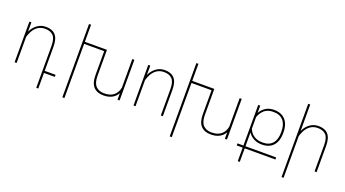

<svg xmlns="http://www.w3.org/2000/svg" viewBox="-65 -1446 4221 2346"><g transform="rotate(20 2045.0 -273.5)"><path d="M611.8 0H470.7V203.1H444.3V-344.2Q443.8 -437.5 406.7 -474.9Q369.6 -512.2 301.3 -512.2Q247.1 -512.2 207.8 -485.1Q168.5 -458 145 -413.6Q123.5 -373 115.2 -338.4V0H88.9V-528.3H115.2V-405.8Q140.1 -464.4 189.7 -501.2Q239.3 -538.1 302.7 -538.1Q384.8 -538.1 427.5 -491.5Q470.2 -444.8 470.7 -344.2V-26.9H611.8Z M1454.1 -528.3V0H1427.2V-85.4Q1402.8 -40 1357.4 -15.1Q1312 9.8 1245.1 9.8Q1163.1 9.8 1117.2 -38.1Q1071.3 -85.9 1071.3 -190.4V-501.5H810.5V203.1H783.7V-750H810.5V-528.3H1097.7V-189.5Q1098.1 -98.6 1137.2 -57.6Q1176.3 -16.6 1244.1 -16.6Q1326.7 -16.6 1371.1 -55.2Q1415.5 -93.8 1427.2 -156.7V-528.3Z M1690.9 -413.6Q1669.4 -373 1661.1 -338.4V0H1634.8V-528.3H1661.1V-405.8Q1686 -464.4 1735.6 -501.2Q1785.2 -538.1 1848.6 -538.1Q1930.7 -538.1 1973.4 -491.5Q2016.1 -444.8 2016.6 -344.2V0H1990.2V-344.2Q1989.7 -437.5 1952.6 -474.9Q1915.5 -512.2 1847.2 -512.2Q1793 -512.2 1753.7 -485.1Q1714.4 -458 1690.9 -413.6Z M2850.1 -528.3V0H2823.2V-85.4Q2798.8 -40 2753.4 -15.1Q2708 9.8 2641.1 9.8Q2559.1 9.8 2513.2 -38.1Q2467.3 -85.9 2467.3 -190.4V-501.5H2206.5V203.1H2179.7V-750H2206.5V-528.3H2493.7V-189.5Q2494.1 -98.6 2533.2 -57.6Q2572.3 -16.6 2640.1 -16.6Q2722.7 -16.6 2767.1 -55.2Q2811.5 -93.8 2823.2 -156.7V-528.3Z M3490.2 26.9H3090.8V203.1H3064.5V26.9H2986.8V0H3064.5V-528.3H3090.8V-434.1Q3118.2 -482.9 3163.1 -510.5Q3208 -538.1 3270 -538.1Q3331.1 -538.1 3375.7 -513.2Q3420.4 -488.3 3444.8 -439Q3469.2 -389.6 3469.2 -317.9V-308.1Q3469.2 -235.8 3445.1 -186.5Q3420.9 -137.2 3376.2 -112.5Q3331.5 -87.9 3271 -87.9Q3209 -87.9 3163.1 -113Q3117.2 -138.2 3090.8 -180.2V0H3490.2ZM3090.8 -229Q3110.8 -176.8 3156.2 -145.5Q3201.7 -114.3 3271.5 -114.3Q3354.5 -114.3 3398.4 -164.1Q3442.4 -213.9 3442.4 -308.1V-318.4Q3442.4 -412.1 3398.2 -461.9Q3354 -511.7 3270.5 -511.7Q3194.3 -511.7 3151.6 -473.4Q3108.9 -435.1 3090.8 -378.4Z M3689.9 -413.6Q3668.5 -373 3660.2 -338.4V203.1H3633.8V-750H3660.2V-405.8Q3685.1 -464.4 3734.6 -501.2Q3784.2 -538.1 3847.7 -538.1Q3929.7 -538.1 3972.4 -491.5Q4015.1 -444.8 4015.6 -344.2V0H3989.3V-344.2Q3988.8 -437.5 3951.7 -474.9Q3914.6 -512.2 3846.2 -512.2Q3792 -512.2 3752.7 -485.1Q3713.4 -458 3689.9 -413.6Z"/></g></svg>

Font: Mardoto Thin
Style: Regular
Weight: 250
Designer: Christian Robertson, Vahan Hovhannisyan
Foundry: Google
Version: Version 1.000